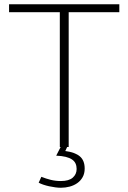

<svg xmlns="http://www.w3.org/2000/svg" viewBox="-20 -696 608 909"><path d="M380.9 102.1Q380.9 125.5 371.3 142.6Q361.8 159.7 345.9 170.9Q330.1 182.1 309.8 187.5Q289.6 192.9 268.1 192.9Q255.9 192.9 241.2 190.9Q226.6 189 212.2 185.8Q197.8 182.6 184.8 178.2Q171.9 173.8 163.1 168.9L175.8 141.1Q197.8 149.9 220.5 155.5Q243.2 161.1 268.1 161.1Q306.2 161.1 324.5 145Q342.8 128.9 342.8 104Q342.8 89.4 337.6 78.1Q332.5 66.9 321 59.1Q309.6 51.3 291 46.6Q272.5 42 246.1 41L267.1 0H263.2V-638.2H22.9V-675.8H544.9V-638.2H305.2V0H297.9L289.1 19Q335 24.9 357.9 44.2Q380.9 63.5 380.9 102.1Z"/></svg>

Font: Clear Sans Thin
Style: Regular
Weight: 250
Foundry: Intel Corporation
Version: Version 1.00